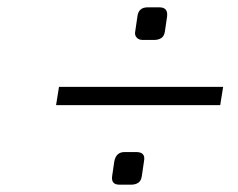

<svg xmlns="http://www.w3.org/2000/svg" viewBox="-20 -618 649 524"><path d="M306 -114Q283 -114 286 -137L292 -178Q297 -203 320 -203H352Q378 -203 373 -178L367 -137Q365 -124 357 -119Q349 -114 338 -114ZM369 -509Q359 -509 353 -515.5Q347 -522 349 -532L355 -573Q358 -598 383 -598H415Q439 -598 436 -573L430 -532Q428 -519 420 -514Q412 -509 401 -509ZM133 -331 141 -381H589L581 -331Z"/></svg>

Font: Exo Thin Light
Style: Italic
Weight: 300
Italic angle: -9°
Version: Version 2.000